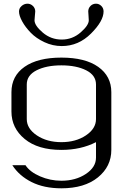

<svg xmlns="http://www.w3.org/2000/svg" viewBox="-20 -812 706 1040"><path d="M314.5 -562.5Q265.6 -562.5 220.7 -583.5Q175.8 -604.5 146.5 -634.8Q117.2 -665 100.1 -696.3Q83 -727.5 83 -750Q83 -767.6 97.2 -779.8Q111.3 -792 128.9 -792Q145.5 -792 158.2 -779.8Q170.9 -767.6 170.9 -750Q170.9 -744.1 168.9 -726.6Q167 -709 167 -702.1Q167 -673.8 211.4 -635.7Q255.9 -597.7 314.5 -597.7Q372.1 -597.7 416.5 -636.2Q460.9 -674.8 460.9 -702.1Q460.9 -709 459.5 -726.6Q458 -744.1 458 -750Q458 -767.6 470.2 -779.8Q482.4 -792 500 -792Q516.6 -792 528.8 -779.8Q541 -767.6 541 -750Q541 -698.2 473.1 -630.4Q405.3 -562.5 314.5 -562.5ZM500 42V-42Q418 0 312.5 0Q185.5 0 113.8 -59.1Q42 -118.2 42 -208V-312.5Q42 -400.4 113.3 -450.2Q184.6 -500 312.5 -500Q441.4 -500 512.2 -449.7Q583 -399.4 583 -312.5V0Q583 89.8 510.3 148.9Q437.5 208 312.5 208Q218.8 208 151.4 174.3Q84 140.6 46.9 83H118.2Q141.6 119.1 196.8 143.1Q252 167 312.5 167Q389.6 167 444.8 130.4Q500 93.8 500 42ZM500 -167V-354.5Q500 -404.3 446.8 -431.2Q393.6 -458 312.5 -458Q231.4 -458 178.2 -431.2Q125 -404.3 125 -354.5V-167Q125 -115.2 179.7 -78.6Q234.4 -42 312.5 -42Q390.6 -42 445.3 -78.6Q500 -115.2 500 -167Z"/></svg>

Font: okolaks
Style: Regular
Weight: 500
Version: Version 000.6.0